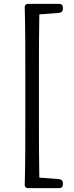

<svg xmlns="http://www.w3.org/2000/svg" viewBox="-20 -802 387 1001"><path d="M128 179H288C301 179 308 172 308 159V153C308 141 301 133 289 132L185 124C183 27 183 -73 183 -171V-432C183 -530 183 -631 185 -727L289 -735C301 -736 308 -744 308 -756V-762C308 -775 301 -782 288 -782H128C115 -782 108 -775 109 -762C112 -651 112 -541 112 -432V-171C112 -59 112 50 109 159C108 172 115 179 128 179Z"/></svg>

Font: 寒蝉锦书宋 Text
Style: Regular
Weight: 400
Designer: 寒蝉锦书宋{Warren} 思源宋体{Ryoko NISHIZUKA 西塚涼子 (kana & ideographs); Frank Grießhammer (Latin, Greek & Cyrillic); Wenlong ZHANG 
Foundry: Adobe & ChillType
Version: Version 2.000;Glyphs 3.1.1 (3135)